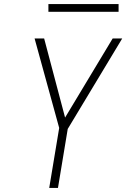

<svg xmlns="http://www.w3.org/2000/svg" viewBox="-20 -924 640 944"><path d="M222 0 271 -295 150 -735H197L300 -346L534 -735H581L313 -290L265 0ZM218 -866V-904H563V-866Z"/></svg>

Font: Iosevka SS04 XLt Ex
Style: Italic
Weight: 200
Width: 7
Italic angle: -9°
Monospace: yes
Designer: Belleve Invis
Foundry: Belleve Invis
Version: Version 19.0.0; ttfautohint (v1.8.4)